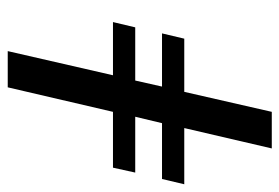

<svg xmlns="http://www.w3.org/2000/svg" viewBox="-136 -604 740 509"><g transform="rotate(90 234.5 -350.0)"><path d="M116 0 180 -279H39L53 -338H194L210 -409H69L83 -468H224L277 -700H374L320 -468H469L455 -409H307L290 -338H438L425 -279H277L212 0Z"/></g></svg>

Font: Junicode
Style: Bold Italic
Weight: 700
Italic angle: -11°
Designer: Peter S. Baker
Version: Version 2.100; ttfautohint (v1.8.4)